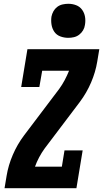

<svg xmlns="http://www.w3.org/2000/svg" viewBox="-20 -995 545 1015"><path d="M4 0 15 -66Q24 -121 47.5 -176Q71 -231 107 -279L293 -525Q309 -547 322 -571.5Q335 -596 345 -621H203L188 -535H92L125 -735H505L494 -669Q485 -614 461.5 -559Q438 -504 402 -456L216 -210Q200 -188 187 -163.5Q174 -139 165 -114H307L321 -200H417L384 0ZM341 -795Q319 -795 299 -802.5Q279 -810 267.5 -826.5Q256 -843 252.5 -864Q249 -885 252 -907Q255 -922 262.5 -935.5Q270 -949 282.5 -958.5Q295 -968 310.5 -971.5Q326 -975 341 -975Q363 -975 382.5 -967.5Q402 -960 414 -943.5Q426 -927 429.5 -906Q433 -885 429 -863Q427 -848 419 -834.5Q411 -821 398.5 -811.5Q386 -802 371 -798.5Q356 -795 341 -795Z"/></svg>

Font: Iosevka Curly Slab Heavy
Style: Italic
Weight: 900
Italic angle: -9°
Monospace: yes
Designer: Belleve Invis
Foundry: Belleve Invis
Version: Version 22.1.2; ttfautohint (v1.8.4)